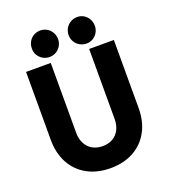

<svg xmlns="http://www.w3.org/2000/svg" viewBox="-165 -1045 1029 1170"><g transform="rotate(-20 350.0 -460.0)"><path d="M65.4 -278.3V-719.7H225.6V-265.6Q225.6 -226.1 241.5 -196.3Q257.3 -166.5 285.6 -150.6Q314 -134.8 350.6 -134.8Q388.2 -134.8 416.3 -150.9Q444.3 -167 459.5 -196.8Q474.6 -226.6 474.6 -265.6V-719.7H634.8V-278.3Q634.8 -192.4 599.9 -127.7Q564.9 -63 500.7 -27.6Q436.5 7.8 350.6 7.8Q264.6 7.8 200.2 -27.6Q135.7 -63 100.6 -127.7Q65.4 -192.4 65.4 -278.3ZM385.7 -840.8Q385.7 -864.7 397.2 -884.8Q408.7 -904.8 428.7 -916.3Q448.7 -927.7 472.7 -927.7Q495.1 -927.7 514.2 -916.3Q533.2 -904.8 544.4 -884.8Q555.7 -864.7 555.7 -840.8Q555.7 -817.9 544.4 -798.3Q533.2 -778.8 514.2 -767.3Q495.1 -755.9 472.7 -755.9Q448.7 -755.9 428.7 -767.3Q408.7 -778.8 397.2 -798.3Q385.7 -817.9 385.7 -840.8ZM147.5 -840.8Q147 -864.7 158.2 -884.8Q169.4 -904.8 189.2 -916.3Q209 -927.7 232.4 -927.7Q255.4 -927.7 274.9 -916.3Q294.4 -904.8 305.9 -884.8Q317.4 -864.7 317.4 -840.8Q317.4 -817.9 305.9 -798.3Q294.4 -778.8 274.9 -767.3Q255.4 -755.9 232.4 -755.9Q209 -755.9 189.2 -767.3Q169.4 -778.8 158.2 -798.3Q147 -817.9 147.5 -840.8Z"/></g></svg>

Font: Reddit Sans Strawberry ExBold
Style: Regular
Weight: 800
Designer: Stephen Hutchings
Foundry: Reddit
Version: Version 1.013